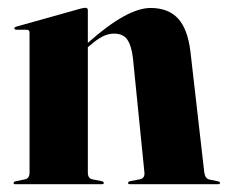

<svg xmlns="http://www.w3.org/2000/svg" viewBox="-20 -474 586 494"><path d="M206 -447.5V-364L207 -364.5Q307 -453.5 367.5 -453.5Q413 -453.5 438 -426.5Q463 -399.5 470 -341L505.5 -31Q507.5 -14.5 519 -12L540.5 -7.5Q546 -6.5 546 -3.5Q546 0 541.5 0H314.5Q309.5 0 309.5 -3.5Q309.5 -6.5 315.5 -8L339 -12.5Q353.5 -15 351.5 -31L322 -325Q318 -357.5 307.2 -372.5Q296.5 -387.5 273.5 -387.5Q258 -387.5 243.2 -379.8Q228.5 -372 212 -357.5L206 -352.5V-30Q206 -15 218 -12.5L241.5 -8Q247 -6.5 247 -3.5Q247 0 242.5 0H19Q15 0 15 -3.5Q15 -6.5 20 -7.5L44 -12.5Q56 -15 56 -29.5V-390Q56 -397.5 48.5 -397.5H22.5Q17 -397.5 17 -401.5Q17 -404 22 -405.5L188 -452Q197 -454 200 -454Q206 -454 206 -447.5Z"/></svg>

Font: Fraunces 144pt
Style: Bold
Weight: 700
Version: Version 1.000;[b76b70a41]